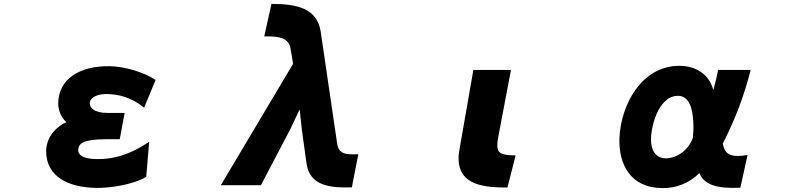

<svg xmlns="http://www.w3.org/2000/svg" viewBox="-20 -887 4040 986"><path d="M720 -334 779 -476C720 -517 616 -546 545 -547C386 -550 281 -479 279 -358C278 -323 294 -282 321 -260C250 -226 216 -167 217 -106C220 20 330 76 476 78C539 79 662 63 731 21L746 -159C627 -79 542 -70 480 -70C419 -70 378 -85 382 -121C385 -148 404 -172 524 -172H595L620 -307H534C462 -307 440 -334 441 -359C442 -373 458 -405 531 -404C586 -403 653 -389 720 -334Z M1787 75 1820 -95C1753 -92 1719 -96 1711 -152L1627 -724C1609 -843 1508 -867 1374 -867L1337 -700C1398 -701 1458 -699 1471 -643C1474 -631 1483 -572 1485 -559L1114 64H1320L1472 -226L1519 -325C1521 -305 1530 -222 1530 -222L1554 -48C1570 67 1674 79 1787 75Z M2586 76 2628 -89C2551 -89 2534 -103 2534 -139C2534 -149 2535 -162 2537 -174L2604 -528H2411L2341 -128C2338 -110 2335 -94 2335 -76C2334 66 2468 76 2586 76Z M3835 -528H3668C3662 -496 3651 -451 3643 -424C3623 -506 3552 -549 3469 -549C3275 -549 3168 -350 3161 -177C3157 -47 3214 79 3384 79C3448 79 3514 58 3572 2C3597 67 3673 82 3782 77L3819 -91C3800 -88 3784 -86 3769 -86C3721 -86 3699 -105 3692 -150C3754 -271 3802 -396 3835 -528ZM3538 -178C3511 -107 3446 -72 3396 -74C3346 -76 3318 -116 3324 -192C3330 -263 3371 -395 3461 -395C3526 -395 3537 -315 3540 -265C3543 -233 3540 -201 3538 -178Z"/></svg>

Font: LINE Seed JP App_OTF ExtraBold
Style: Regular
Weight: 800
Designer: LINE & Fontrix & Fontworks
Version: Version 1.013